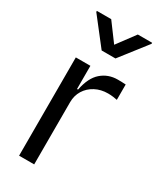

<svg xmlns="http://www.w3.org/2000/svg" viewBox="-200 -856 768 923"><g transform="rotate(30 184.0 -395.0)"><path d="M74.6 0V-545.5H155.5V-416.9H161.2Q175.1 -488.3 212.7 -521.1Q250.4 -554 303.3 -554Q313.9 -554 326 -553.6Q338.1 -553.3 347.3 -552.6V-467.3Q339.8 -469.1 325.1 -471.1Q310.4 -473 296.2 -473Q256.7 -473 225.3 -456.3Q193.9 -439.6 176.1 -410.7Q158.4 -381.7 158.4 -345.2V0ZM130 -789.8 203.8 -690.3 277.7 -789.8H357.2V-784.1L242.2 -636.4H165.5L50.4 -784.1V-789.8Z"/></g></svg>

Font: Riot Sans
Style: Regular
Weight: 400
Designer: Rasmus Andersson
Foundry: rsms
Version: Version 3.005